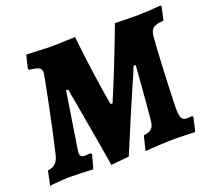

<svg xmlns="http://www.w3.org/2000/svg" viewBox="-126 -798 1058 959"><g transform="rotate(-20 403.0 -318.0)"><path d="M255 -313 237 -413H226L214 -338Q177 -103 177 -100Q177 -86 183.5 -80Q190 -74 204 -74L233 -76L239 -69L219 4Q133 0 93 0Q75 0 36.5 3Q-2 6 -12 8L4 -68Q33 -72 47.5 -87.5Q62 -103 69 -138Q88 -217 119.5 -370Q151 -523 151 -537Q151 -554 137.5 -561.5Q124 -569 89 -572L83 -579L100 -649Q212 -644 232 -644Q257 -644 359 -648Q368 -560 382.5 -455.5Q397 -351 411 -273H422Q487 -425 570 -645Q603 -645 621 -644L680 -643L718 -644Q760 -645 813 -650L818 -646L802 -574Q762 -571 747.5 -560.5Q733 -550 729 -522Q725 -486 719.5 -375Q714 -264 711 -164Q709 -112 716 -93.5Q723 -75 746 -75L774 -77Q775 -75 776 -73.5Q777 -72 778 -70L761 3L659 0Q623 0 568 3Q513 6 495 8L514 -69Q542 -72 555 -83.5Q568 -95 571 -118Q577 -162 596 -413H585Q583 -409 580.5 -403.5Q578 -398 576 -391Q503 -226 407 5L311 14Q290 -115 276 -192Q262 -269 255 -313Z"/></g></svg>

Font: Alegreya ExtraBold
Style: Italic
Weight: 800
Italic angle: -7°
Designer: Juan Pablo del Peral
Foundry: Huerta Tipografica
Version: Version 2.007; ttfautohint (v1.6)